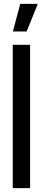

<svg xmlns="http://www.w3.org/2000/svg" viewBox="-20 -975 221 995"><path d="M46 0V-743H136V0ZM48 -812V-817L85 -955H174V-950L118 -812Z"/></svg>

Font: Saira ExtraCondensed SemiBold
Style: Regular
Weight: 600
Width: 2
Designer: Hector Gatti with collaboration of the Omnibus-Type team
Foundry: Omnibus-Type
Version: Version 1.101